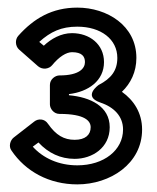

<svg xmlns="http://www.w3.org/2000/svg" viewBox="-20 -887 412 504"><path d="M66 -502 81 -513C107 -485 139 -470 176 -470C222 -470 268 -499 268 -553C268 -608 217 -632 161 -637V-640C212 -646 253 -675 253 -724C253 -771 215 -800 169 -800C140 -800 114 -785 95 -767L83 -777C113 -804 141 -817 183 -817C245 -817 288 -784 288 -735C288 -702 272 -681 239 -664C239 -664 196 -634 243 -618C279 -606 303 -582 303 -547C303 -493 253 -453 183 -453C134 -453 93 -472 66 -502ZM16 -526C7 -519 2 -503 10 -492C47 -437 109 -403 183 -403C269 -403 353 -457 353 -547C353 -591 331 -624 300 -646C323 -668 338 -698 338 -735C338 -820 261 -867 183 -867C117 -867 69 -839 28 -793C19 -783 20 -766 30 -757L80 -713C92 -703 109 -706 117 -716C135 -738 154 -750 169 -750C195 -750 203 -739 203 -724C203 -708 189 -689 136 -689C125 -689 111 -679 111 -664V-613C111 -602 121 -588 136 -588C204 -588 218 -569 218 -553C218 -533 204 -520 176 -520C148 -520 127 -532 106 -562C97 -576 80 -576 70 -568Z"/></svg>

Font: Falling Sky
Style: Ou
Weight: 400
Designer: Paul D. Hunt
Foundry: Adobe Systems Incorporated
Version: Version 1.02